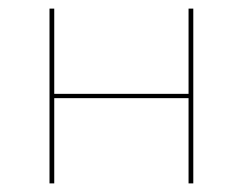

<svg xmlns="http://www.w3.org/2000/svg" viewBox="-20 -426 564 446"><path d="M418 -406H429V0H418V-198H106V0H95V-406H106V-208H418Z"/></svg>

Font: EauTestInfant Hairline
Style: Italic
Weight: 250
Italic angle: -12°
Designer: Christian Thalmann (Catharsis Fonts)
Version: Version 0.001;PS 000.001;hotconv 1.0.88;makeotf.lib2.5.64775